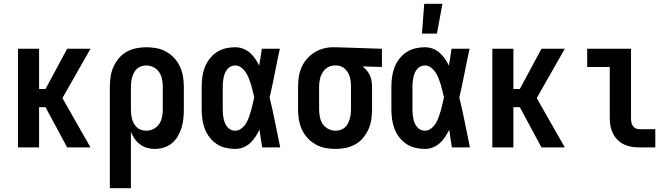

<svg xmlns="http://www.w3.org/2000/svg" viewBox="-20 -777 3540 1012"><path d="M75 0V-520H186V-308H220L334 -520H457L309 -260L457 0H334L220 -212H186V0Z M559 215V-320Q559 -347 563 -373.5Q567 -400 578 -424.5Q589 -449 606.5 -470Q624 -491 647.5 -504Q671 -517 697.5 -522.5Q724 -528 751 -528Q778 -528 805 -523Q832 -518 856 -504.5Q880 -491 898.5 -471Q917 -451 928.5 -426Q940 -401 944.5 -374Q949 -347 949 -320V-200Q949 -176 946.5 -151.5Q944 -127 937 -104Q930 -81 917.5 -59.5Q905 -38 886.5 -22.5Q868 -7 844.5 0.5Q821 8 797 8Q776 8 756 2.5Q736 -3 719 -15.5Q702 -28 690 -45Q678 -62 670 -82V215ZM751 -88Q771 -88 789.5 -97.5Q808 -107 819 -123.5Q830 -140 834 -160Q838 -180 838 -200V-320Q838 -340 834 -360Q830 -380 819 -396.5Q808 -413 789.5 -422.5Q771 -432 751 -432Q738 -432 725.5 -428Q713 -424 703 -415.5Q693 -407 687 -395.5Q681 -384 677 -371.5Q673 -359 671.5 -346Q670 -333 670 -320V-200Q670 -187 671.5 -174Q673 -161 676.5 -148.5Q680 -136 686.5 -124.5Q693 -113 703 -104.5Q713 -96 725.5 -92Q738 -88 751 -88Z M1219 8Q1194 8 1168.5 2Q1143 -4 1121.5 -18.5Q1100 -33 1084 -54Q1068 -75 1059 -99Q1050 -123 1046.5 -148.5Q1043 -174 1043 -200V-320Q1043 -346 1046.5 -371.5Q1050 -397 1059 -421Q1068 -445 1084 -466Q1100 -487 1121.5 -501.5Q1143 -516 1168.5 -522Q1194 -528 1219 -528Q1241 -528 1261 -520.5Q1281 -513 1297 -499Q1313 -485 1325 -467.5Q1337 -450 1346 -431Q1350 -454 1353.5 -476Q1357 -498 1360 -520H1455Q1441 -456 1428.5 -391.5Q1416 -327 1401 -263Q1417 -198 1430 -132Q1443 -66 1457 0H1362Q1358 -23 1354.5 -46.5Q1351 -70 1348 -93Q1338 -74 1326 -55.5Q1314 -37 1298 -22.5Q1282 -8 1261.5 0Q1241 8 1219 8ZM1219 -88Q1237 -88 1252 -99.5Q1267 -111 1276.5 -126.5Q1286 -142 1292 -159Q1298 -176 1303 -193.5Q1308 -211 1312 -228.5Q1316 -246 1320 -264Q1316 -281 1312 -298Q1308 -315 1303 -331.5Q1298 -348 1291.5 -364.5Q1285 -381 1275.5 -395.5Q1266 -410 1251.5 -421Q1237 -432 1219 -432Q1207 -432 1196 -426.5Q1185 -421 1177.5 -411.5Q1170 -402 1165.5 -391Q1161 -380 1158.5 -368Q1156 -356 1155 -344Q1154 -332 1154 -320V-200Q1154 -188 1155 -176Q1156 -164 1158.5 -152Q1161 -140 1165.5 -129Q1170 -118 1177.5 -108.5Q1185 -99 1196 -93.5Q1207 -88 1219 -88Z M1749 8Q1722 8 1695 3Q1668 -2 1644 -15.5Q1620 -29 1601.5 -49Q1583 -69 1571.5 -94Q1560 -119 1555.5 -146Q1551 -173 1551 -200V-320Q1551 -346 1555 -372Q1559 -398 1569.5 -422Q1580 -446 1597 -466Q1614 -486 1636.5 -500Q1659 -514 1684 -521Q1709 -528 1735 -528H1750L1993 -520V-424L1891 -427Q1903 -418 1913 -406Q1923 -394 1929.5 -380Q1936 -366 1938.5 -350.5Q1941 -335 1941 -320V-200Q1941 -173 1937 -146.5Q1933 -120 1922 -95.5Q1911 -71 1893.5 -50Q1876 -29 1852.5 -16Q1829 -3 1802.5 2.5Q1776 8 1749 8ZM1749 -88Q1762 -88 1774.5 -92Q1787 -96 1797 -104.5Q1807 -113 1813 -124.5Q1819 -136 1823 -148.5Q1827 -161 1828.5 -174Q1830 -187 1830 -200V-320Q1830 -339 1827 -357.5Q1824 -376 1815 -392.5Q1806 -409 1790.5 -420Q1775 -431 1756 -432H1744Q1724 -432 1707 -421.5Q1690 -411 1680 -394.5Q1670 -378 1666 -358.5Q1662 -339 1662 -320V-200Q1662 -180 1666 -160Q1670 -140 1681 -123.5Q1692 -107 1710.5 -97.5Q1729 -88 1749 -88Z M2204 -600 2216 -757H2312L2283 -600ZM2219 8Q2194 8 2168.5 2Q2143 -4 2121.5 -18.5Q2100 -33 2084 -54Q2068 -75 2059 -99Q2050 -123 2046.5 -148.5Q2043 -174 2043 -200V-320Q2043 -346 2046.5 -371.5Q2050 -397 2059 -421Q2068 -445 2084 -466Q2100 -487 2121.5 -501.5Q2143 -516 2168.5 -522Q2194 -528 2219 -528Q2241 -528 2261 -520.5Q2281 -513 2297 -499Q2313 -485 2325 -467.5Q2337 -450 2346 -431Q2350 -454 2353.5 -476Q2357 -498 2360 -520H2455Q2441 -456 2428.5 -391.5Q2416 -327 2401 -263Q2417 -198 2430 -132Q2443 -66 2457 0H2362Q2358 -23 2354.5 -46.5Q2351 -70 2348 -93Q2338 -74 2326 -55.5Q2314 -37 2298 -22.5Q2282 -8 2261.5 0Q2241 8 2219 8ZM2219 -88Q2237 -88 2252 -99.5Q2267 -111 2276.5 -126.5Q2286 -142 2292 -159Q2298 -176 2303 -193.5Q2308 -211 2312 -228.5Q2316 -246 2320 -264Q2316 -281 2312 -298Q2308 -315 2303 -331.5Q2298 -348 2291.5 -364.5Q2285 -381 2275.5 -395.5Q2266 -410 2251.5 -421Q2237 -432 2219 -432Q2207 -432 2196 -426.5Q2185 -421 2177.5 -411.5Q2170 -402 2165.5 -391Q2161 -380 2158.5 -368Q2156 -356 2155 -344Q2154 -332 2154 -320V-200Q2154 -188 2155 -176Q2156 -164 2158.5 -152Q2161 -140 2165.5 -129Q2170 -118 2177.5 -108.5Q2185 -99 2196 -93.5Q2207 -88 2219 -88Z M2575 0V-520H2686V-308H2720L2834 -520H2957L2809 -260L2957 0H2834L2720 -212H2686V0Z M3349 0Q3328 0 3307.5 -3.5Q3287 -7 3268.5 -16Q3250 -25 3235 -40Q3220 -55 3210.5 -74Q3201 -93 3197.5 -113.5Q3194 -134 3194 -155V-424H3075V-520H3306V-155Q3306 -144 3307.5 -134Q3309 -124 3314.5 -115Q3320 -106 3329.5 -101Q3339 -96 3349 -96H3434V0Z"/></svg>

Font: Iosevka Algr
Style: Bold
Weight: 700
Monospace: yes
Designer: Belleve Invis
Foundry: Belleve Invis
Version: Version 26.0.2; ttfautohint (v1.8.3)